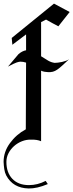

<svg xmlns="http://www.w3.org/2000/svg" viewBox="-55 -782 413 1083"><path d="M337.9 -714.2 249.5 -761.6 11.1 -567.9 14.7 -529.5 92.1 -587.9V-498.4Q70.5 -494.7 49.5 -476.8Q41.6 -467.9 26.8 -450Q12.1 -432.1 -10 -406.3Q25.8 -425.3 39.2 -429.7Q52.6 -434.2 60.5 -434.2Q75.3 -434.2 92.1 -428.9L90.5 -52.6Q36.8 -23.7 1.1 25.3Q-34.7 74.2 -34.7 131.1Q-33.7 153.2 -30.8 172.4Q-27.9 191.6 -20 207.4Q17.9 278.9 106.3 281.1Q153.2 282.1 214.7 256.3L202.6 238.4Q156.8 262.1 108.4 262.1Q48.4 262.1 14.7 226.8Q-18.9 191.6 -18.9 131.1Q-18.9 105.3 -7.1 82.4Q4.7 59.5 24.2 42.1Q43.7 24.7 68.9 14.7Q94.2 4.7 121.1 5.8Q154.7 4.7 176.8 14.7V-383.2Q187.9 -378.4 196.8 -377.1Q205.8 -375.8 214.7 -375.3Q230.5 -374.2 242.9 -377.4Q255.3 -380.5 268.2 -389.5Q281.1 -398.4 296.6 -412.6Q312.1 -426.8 334.7 -447.9Q327.9 -443.2 317.4 -439.2Q306.8 -435.3 295 -432.6Q283.2 -430 271.8 -428.7Q260.5 -427.4 253.2 -427.4Q233.7 -430 216.6 -440Q199.5 -450 176.8 -464.7V-657.4Q187.9 -662.6 195.3 -666.6Q202.6 -670.5 204.7 -671.6Q224.2 -660.5 241.3 -651.1Q258.4 -641.6 274.2 -633.7Z"/></svg>

Font: MM Bagan
Style: Regular
Weight: 400
Designer: Khon Soe Zaw Thu
Version: Version 1.00 July 10, 2016, initial release